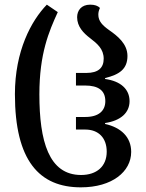

<svg xmlns="http://www.w3.org/2000/svg" viewBox="-20 -792 627 824"><path d="M327 12C462 12 543 -56 543 -140C543 -204 499 -245 431 -260V-264C498 -274 536 -308 536 -358C536 -409 498 -444 431 -453V-457C493 -472 527 -496 527 -552C527 -604 484 -638 448 -663C420 -683 402 -701 402 -729C402 -739 404 -747 409 -758C400 -767 387 -772 367 -772C329 -772 311 -747 311 -718C311 -678 338 -650 367 -628C397 -605 425 -582 425 -540C425 -501 402 -479 351 -479H306V-425H345C403 -425 432 -403 432 -358C432 -316 403 -290 346 -290H306V-236H346C403 -236 438 -200 438 -141C438 -78 395 -41 328 -41C189 -41 149 -187 149 -387C149 -562 190 -657 228 -740L181 -772C114 -703 44 -573 44 -388C44 -102 149 12 327 12Z"/></svg>

Font: Noto Serif Georgian Condensed Medium
Style: Regular
Weight: 500
Width: 3
Designer: Monotype Design Team, Akaki Razmadze
Foundry: Google LLC
Version: Version 2.003